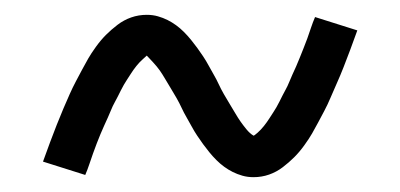

<svg xmlns="http://www.w3.org/2000/svg" viewBox="-20 -424 540 259"><path d="M322 -185Q314 -185 307 -187Q300 -189 294 -192Q288 -195 282.5 -199Q277 -203 272 -208Q267 -213 262.5 -218.5Q258 -224 254 -229.5Q250 -235 246 -241Q242 -247 238.5 -253.5Q235 -260 231.5 -266Q228 -272 225 -278.5Q222 -285 218 -292Q214 -299 210 -305.5Q206 -312 202.5 -318Q199 -324 195.5 -329Q192 -334 186 -340.5Q180 -347 178 -349Q177 -348 172.5 -344Q168 -340 164 -335Q160 -330 156.5 -324.5Q153 -319 151 -316Q149 -313 147 -309.5Q145 -306 143 -302Q141 -298 139 -294Q137 -290 134.5 -285.5Q132 -281 130 -276Q128 -271 125.5 -265.5Q123 -260 120.5 -254.5Q118 -249 115.5 -243Q113 -237 110.5 -230.5Q108 -224 105.5 -217Q103 -210 100.5 -202.5Q98 -195 95 -188L38 -206Q43 -220 47.5 -232Q52 -244 56.5 -255.5Q61 -267 65.5 -277.5Q70 -288 74 -297Q78 -306 82.5 -314.5Q87 -323 91 -330.5Q95 -338 99 -345Q103 -352 109.5 -361Q116 -370 123 -377Q130 -384 138.5 -390.5Q147 -397 157 -400.5Q167 -404 178 -404Q186 -404 193 -402Q200 -400 206 -397Q212 -394 217.5 -390Q223 -386 228 -381Q233 -376 237.5 -370.5Q242 -365 246 -359.5Q250 -354 254 -348Q258 -342 261.5 -335.5Q265 -329 268.5 -323Q272 -317 275 -310.5Q278 -304 282 -297Q286 -290 290 -283.5Q294 -277 297.5 -271Q301 -265 304.5 -260Q308 -255 312.5 -249.5Q317 -244 322 -241Q323 -241 327.5 -245Q332 -249 336 -254Q340 -259 343.5 -264.5Q347 -270 349 -273Q351 -276 353 -279.5Q355 -283 357 -287Q359 -291 361 -295Q363 -299 365.5 -303.5Q368 -308 370 -313Q372 -318 374.5 -323.5Q377 -329 379.5 -334.5Q382 -340 384.5 -346.5Q387 -353 389.5 -359Q392 -365 394.5 -372Q397 -379 399.5 -386.5Q402 -394 405 -401L462 -383Q457 -369 452.5 -357Q448 -345 443.5 -333.5Q439 -322 434.5 -312Q430 -302 426 -292.5Q422 -283 417.5 -274.5Q413 -266 409 -258.5Q405 -251 401 -244Q397 -237 390.5 -228Q384 -219 377 -212Q370 -205 361.5 -198.5Q353 -192 343 -188.5Q333 -185 322 -185Z"/></svg>

Font: Iosevka SS18 Light
Style: Regular
Weight: 300
Monospace: yes
Designer: Belleve Invis
Foundry: Belleve Invis
Version: Version 25.1.1; ttfautohint (v1.8.4)